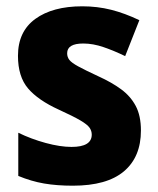

<svg xmlns="http://www.w3.org/2000/svg" viewBox="-20 -579 500 609"><path d="M427 -165Q427 -81 373 -35.5Q319 10 211 10Q160 10 119.5 3Q79 -4 38 -21V-158Q79 -138 125 -125.5Q171 -113 207 -113Q271 -113 271 -152Q271 -164 264 -174Q257 -184 235 -197Q213 -210 167 -231Q101 -261 69 -298.5Q37 -336 37 -402Q37 -479 92 -519Q147 -559 241 -559Q289 -559 332.5 -548Q376 -537 422 -515L377 -401Q342 -418 308.5 -429.5Q275 -441 244 -441Q193 -441 193 -410Q193 -398 200 -389Q207 -380 228 -368.5Q249 -357 292 -337Q334 -318 364 -296Q394 -274 410.5 -243Q427 -212 427 -165Z"/></svg>

Font: Noto Sans Tamil SemiCondensed ExtraBold
Style: Regular
Weight: 800
Width: 4
Designer: Jelle Bosma - Monotype Design Team
Foundry: Monotype Imaging Inc.
Version: Version 2.004; ttfautohint (v1.8.4.7-5d5b)